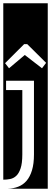

<svg xmlns="http://www.w3.org/2000/svg" viewBox="-32 -937 311 1170"><path d="M-12 -917H259V213H15Q50 212 79.5 200.5Q109 189 130 164.5Q151 140 163 100.5Q175 61 175 4V-445H5V-388H104V4Q104 58 93.5 89Q83 120 66.5 135Q50 150 29.5 154Q9 158 -12 158ZM249 -554 134 -668H115L-1 -552L23 -521L119 -602L224 -521Z"/></svg>

Font: Zilla Slab Regular Highlight
Style: Regular
Weight: 410
Designer: Typotheque Type Foundry
Foundry: Typotheque type foundry
Version: Version 1.0; 2017